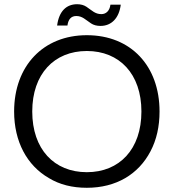

<svg xmlns="http://www.w3.org/2000/svg" viewBox="-20 -879 824 911"><path d="M392 12C531 12 637 -52 694 -161C723 -216 737 -279 737 -350C737 -566 601 -712 392 -712C185 -712 47 -566 47 -350C47 -207 108 -94 212 -34C263 -3 323 12 392 12ZM392 -62C237 -62 133 -171 133 -350C133 -528 237 -637 392 -637C547 -637 651 -528 651 -350C651 -171 547 -62 392 -62ZM457 -756C508 -756 545 -792 553 -857H504C500 -826 482 -812 461 -812C431 -812 417 -829 390 -847C378 -855 363 -859 346 -859C295 -859 260 -826 251 -758H300C304 -788 318 -803 342 -803C371 -803 386 -785 412 -768C424 -760 439 -756 457 -756Z"/></svg>

Font: Rootstock Sans Body
Style: Regular
Weight: 400
Designer: Colophon Foundry, Jonny Pinhorn
Foundry: Colophon Foundry
Version: Version 1.200;FEAKit 1.0